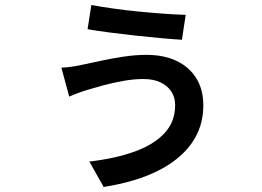

<svg xmlns="http://www.w3.org/2000/svg" viewBox="-20 -671 1040 763"><path d="M676 -253Q676 -285 660.5 -308Q645 -331 617 -344Q589 -357 550 -357Q512 -357 470 -349.5Q428 -342 391 -332Q354 -322 328 -314Q311 -309 289.5 -301Q268 -293 255 -287L224 -402Q244 -403 265.5 -406Q287 -409 304 -413Q333 -419 376.5 -428.5Q420 -438 468.5 -445.5Q517 -453 562 -453Q630 -453 680.5 -429.5Q731 -406 759.5 -361Q788 -316 788 -252Q788 -167 741.5 -101.5Q695 -36 607 8Q519 52 392 72L335 -29Q438 -41 514.5 -68.5Q591 -96 633.5 -141.5Q676 -187 676 -253ZM343 -651Q382 -644 431 -637Q480 -630 532 -625Q584 -620 632.5 -616.5Q681 -613 718 -612L703 -513Q668 -515 618.5 -519.5Q569 -524 514.5 -530Q460 -536 410.5 -542.5Q361 -549 328 -555Z"/></svg>

Font: Noto Sans TC SemiBold
Style: Regular
Weight: 600
Designer: Ryoko NISHIZUKA  (kana, bopomofo & ideographs); Paul D. Hunt (Latin, Greek & Cyrillic); Sandoll Communications , Soo-you
Foundry: Adobe
Version: Version 2.004-H2;hotconv 1.0.118;makeotfexe 2.5.65603